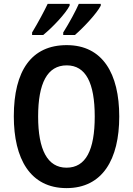

<svg xmlns="http://www.w3.org/2000/svg" viewBox="-20 -957 683 987"><path d="M498 -928V-937H385C371 -904 336 -839 305 -790V-777H365C408 -814 478 -888 498 -928ZM338 -928V-937H225C209 -903 176 -841 145 -790V-777H202C252 -818 317 -887 338 -928ZM593 -358C593 -578 508 -725 323 -725C142 -725 51 -594 51 -359C51 -141 135 10 322 10C507 10 593 -138 593 -358ZM176 -358C176 -529 223 -621 323 -621C421 -621 467 -531 467 -358C467 -185 421 -95 322 -95C224 -95 176 -187 176 -358Z"/></svg>

Font: Noto Sans Sinhala UI Condensed SemiBold
Style: Regular
Weight: 600
Width: 3
Designer: Jelle Bosma - Monotype Design Team
Foundry: Monotype Imaging Inc.
Version: Version 2.006